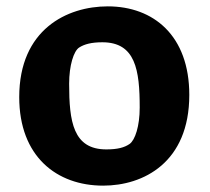

<svg xmlns="http://www.w3.org/2000/svg" viewBox="-20 -572 660 604"><path d="M304.5 12C431 12 575.5 -60.5 575.5 -273.5C575.5 -460 463 -552 319 -552C191 -552 40.5 -479.5 40.5 -266.5C40.5 -80 158 12 304.5 12ZM197.5 -308.5C197.5 -366.5 212 -411.5 229 -422.5C245.5 -433 267.5 -439 302 -439C406.5 -439 419.5 -351.5 419.5 -233.5C419.5 -175.5 405 -131 387.5 -119C371.5 -108 350 -102 314.5 -102C210 -102 197.5 -189.5 197.5 -308.5Z"/></svg>

Font: Monaspace Argon ExtraBold
Style: Bold
Weight: 800
Designer: Riley Cran & the Lettermatic Team
Foundry: Lettermatic
Version: Version 1.000 (Monaspace Argon)